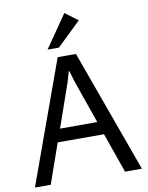

<svg xmlns="http://www.w3.org/2000/svg" viewBox="-99 -996 821 1066"><g transform="rotate(-10 311.5 -463.0)"><path d="M518 0 439 -225H178L99 0H10L260 -691H363L613 0ZM414 -298 327 -547 311 -603H307L291 -547L204 -298ZM276 -742H212L339 -926L411 -872Z"/></g></svg>

Font: Average Sans
Style: Regular
Weight: 400
Designer: Eduardo Rodriguez Tunni
Foundry: Eduardo Rodriguez Tunni
Version: Version 1.001